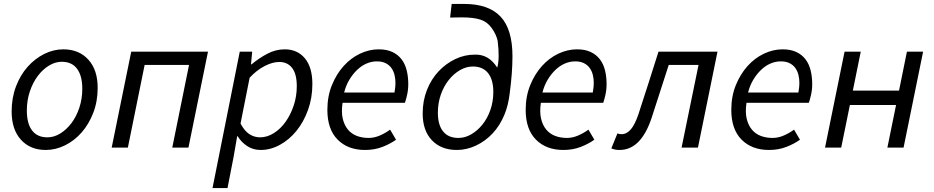

<svg xmlns="http://www.w3.org/2000/svg" viewBox="-20 -748 4731 973"><path d="M212 12Q133 12 86 -40Q39 -92 39 -183Q39 -252 61 -310Q83 -368 120 -409.5Q157 -451 204 -474.5Q251 -498 301 -498Q380 -498 427.5 -446Q475 -394 475 -303Q475 -234 452.5 -176Q430 -118 393.5 -76.5Q357 -35 309.5 -11.5Q262 12 212 12ZM293 -435Q260 -435 228 -415.5Q196 -396 171 -362.5Q146 -329 131 -284Q116 -239 116 -188Q116 -122 142.5 -87Q169 -52 220 -52Q254 -52 285.5 -71.5Q317 -91 342 -124Q367 -157 382 -202Q397 -247 397 -298Q397 -364 370.5 -399.5Q344 -435 293 -435Z M546 0 645 -486H1034L935 0H853L938 -419H713L628 0Z M1164 46 1133 205H1057L1195 -486H1258L1252 -422H1255Q1292 -453 1334.5 -475.5Q1377 -498 1423 -498Q1487 -498 1525 -452.5Q1563 -407 1563 -322Q1563 -252 1541 -191Q1519 -130 1482.5 -85Q1446 -40 1398.5 -14Q1351 12 1301 12Q1263 12 1233 -7.5Q1203 -27 1184 -58H1182ZM1395 -434Q1361 -434 1320.5 -413Q1280 -392 1245 -354L1199 -122Q1219 -84 1244 -68Q1269 -52 1298 -52Q1334 -52 1368 -73.5Q1402 -95 1427.5 -131Q1453 -167 1468.5 -213.5Q1484 -260 1484 -311Q1484 -373 1460.5 -403.5Q1437 -434 1395 -434Z M1639 -191Q1639 -260 1662 -316.5Q1685 -373 1721.5 -413.5Q1758 -454 1804.5 -476Q1851 -498 1899 -498Q1940 -498 1968.5 -484.5Q1997 -471 2015 -447.5Q2033 -424 2041 -391.5Q2049 -359 2049 -322Q2049 -293 2043 -267Q2037 -241 2032 -227H1716Q1709 -180 1717 -146.5Q1725 -113 1743.5 -91Q1762 -69 1789 -59Q1816 -49 1848 -49Q1877 -49 1905.5 -61.5Q1934 -74 1957 -91L1987 -40Q1958 -19 1918 -3.5Q1878 12 1830 12Q1743 12 1691 -40.5Q1639 -93 1639 -191ZM1979 -279Q1981 -291 1982.5 -303Q1984 -315 1984 -329Q1984 -350 1979 -369.5Q1974 -389 1963 -404Q1952 -419 1934 -428Q1916 -437 1890 -437Q1863 -437 1837.5 -426Q1812 -415 1790 -394Q1768 -373 1750.5 -344Q1733 -315 1724 -279Z M2376 -411Q2343 -411 2311 -392.5Q2279 -374 2254 -342.5Q2229 -311 2214 -268.5Q2199 -226 2199 -177Q2199 -115 2225.5 -82Q2252 -49 2303 -49Q2337 -49 2368.5 -67.5Q2400 -86 2425 -117Q2450 -148 2465 -190.5Q2480 -233 2480 -282Q2480 -344 2453.5 -377.5Q2427 -411 2376 -411ZM2500 -405V-406Q2513 -452 2502 -541Q2495 -573 2472.5 -605Q2450 -637 2415 -648.5Q2380 -660 2318 -660L2261 -659L2269 -728H2333Q2456 -728 2516.5 -664Q2577 -600 2577 -463Q2577 -379 2563 -275Q2556 -214 2536 -166Q2513 -111 2476.5 -72Q2440 -33 2392.5 -10.5Q2345 12 2295 12Q2216 12 2169 -37Q2122 -86 2122 -173Q2122 -238 2144 -293Q2166 -348 2203 -387Q2240 -426 2287 -448.5Q2334 -471 2384 -471Q2456 -475 2500 -405Z M2644 -191Q2644 -260 2667 -316.5Q2690 -373 2726.5 -413.5Q2763 -454 2809.5 -476Q2856 -498 2904 -498Q2945 -498 2973.5 -484.5Q3002 -471 3020 -447.5Q3038 -424 3046 -391.5Q3054 -359 3054 -322Q3054 -293 3048 -267Q3042 -241 3037 -227H2721Q2714 -180 2722 -146.5Q2730 -113 2748.5 -91Q2767 -69 2794 -59Q2821 -49 2853 -49Q2882 -49 2910.5 -61.5Q2939 -74 2962 -91L2992 -40Q2963 -19 2923 -3.5Q2883 12 2835 12Q2748 12 2696 -40.5Q2644 -93 2644 -191ZM2984 -279Q2986 -291 2987.5 -303Q2989 -315 2989 -329Q2989 -350 2984 -369.5Q2979 -389 2968 -404Q2957 -419 2939 -428Q2921 -437 2895 -437Q2868 -437 2842.5 -426Q2817 -415 2795 -394Q2773 -373 2755.5 -344Q2738 -315 2729 -279Z M3120 12Q3106 12 3097 10Q3088 8 3078 4L3109 -72Q3114 -70 3118.5 -69Q3123 -68 3130 -68Q3156 -68 3177 -92.5Q3198 -117 3216 -171Q3242 -250 3267 -328.5Q3292 -407 3317 -486H3616L3517 0H3434L3520 -419H3369Q3347 -352 3325.5 -284.5Q3304 -217 3282 -150Q3228 12 3120 12Z M3686 -191Q3686 -260 3709 -316.5Q3732 -373 3768.5 -413.5Q3805 -454 3851.5 -476Q3898 -498 3946 -498Q3987 -498 4015.5 -484.5Q4044 -471 4062 -447.5Q4080 -424 4088 -391.5Q4096 -359 4096 -322Q4096 -293 4090 -267Q4084 -241 4079 -227H3763Q3756 -180 3764 -146.5Q3772 -113 3790.5 -91Q3809 -69 3836 -59Q3863 -49 3895 -49Q3924 -49 3952.5 -61.5Q3981 -74 4004 -91L4034 -40Q4005 -19 3965 -3.5Q3925 12 3877 12Q3790 12 3738 -40.5Q3686 -93 3686 -191ZM4026 -279Q4028 -291 4029.5 -303Q4031 -315 4031 -329Q4031 -350 4026 -369.5Q4021 -389 4010 -404Q3999 -419 3981 -428Q3963 -437 3937 -437Q3910 -437 3884.5 -426Q3859 -415 3837 -394Q3815 -373 3797.5 -344Q3780 -315 3771 -279Z M4161 0 4260 -486H4342L4302 -289H4536L4576 -486H4658L4559 0H4477L4521 -216H4287L4243 0Z"/></svg>

Font: mr_Source Sans Pro
Style: Italic
Weight: 400
Italic angle: -11°
Designer: Paul D. Hunt
Foundry: Adobe Systems Incorporated
Version: Version 1.036;July 10, 2024;FontCreator 11.5.0.2430 64-bit